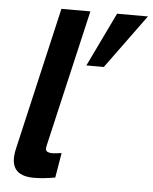

<svg xmlns="http://www.w3.org/2000/svg" viewBox="-51 -733 628 787"><g transform="rotate(5 263.0 -340.0)"><path d="M117.2 9.8Q8.3 9.8 34.2 -102.1L169.9 -689.9H289.1L158.2 -125Q154.3 -108.9 161.1 -103Q168 -97.2 185.1 -97.2Q193.8 -97.2 222.2 -101.1L205.1 1Q156.7 9.8 117.2 9.8ZM292 -467.8 398.9 -689.9H525.9L363.8 -467.8Z"/></g></svg>

Font: HK Grotesk Legacy
Style: Bold Italic
Weight: 700
Italic angle: -13°
Designer: Alfredo Marco Pradil
Foundry: Hanken Design Co.
Version: Version 2.022;PS 002.022;hotconv 1.0.88;makeotf.lib2.5.64775